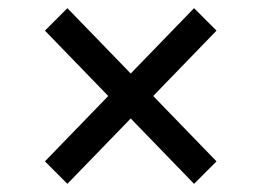

<svg xmlns="http://www.w3.org/2000/svg" viewBox="-20 -539 640 470"><path d="M300 -249 145 -89 90 -144 245 -304 90 -464 145 -519 300 -359 455 -519 510 -464 355 -304 510 -144 455 -89Z"/></svg>

Font: IBM Plex Sans KR Text
Style: Regular
Weight: 450
Designer: Mike Abbink; Paul van der Laan; Pieter van Rosmalen; Wujin Sim; Chorong Kim; Dohee Lee;
Foundry: Sandoll Inc.
Version: Version 1.001